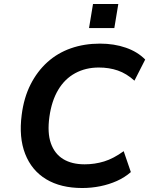

<svg xmlns="http://www.w3.org/2000/svg" viewBox="-20 -934 758 964"><path d="M393 10Q285 10 212 -34Q139 -78 106.5 -161Q74 -244 89 -358Q100 -444 133.5 -510Q167 -576 218 -622Q269 -668 336 -691.5Q403 -715 482 -715Q553 -715 612 -694.5Q671 -674 709 -635L655 -529Q615 -565 571.5 -580Q528 -595 476 -595Q410 -595 357.5 -566.5Q305 -538 272 -482.5Q239 -427 228 -347Q217 -267 235.5 -214.5Q254 -162 297 -135.5Q340 -109 405 -109Q456 -109 503 -123.5Q550 -138 601 -175L637 -70Q606 -43 567 -25.5Q528 -8 483.5 1Q439 10 393 10ZM427 -793 447 -914H574L554 -793Z"/></svg>

Font: Nunito Sans 7pt
Style: Bold Italic
Weight: 700
Italic angle: -9°
Version: Version 3.101;gftools[0.9.27]